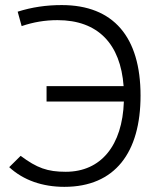

<svg xmlns="http://www.w3.org/2000/svg" viewBox="-20 -723 626 753"><path d="M232.4 9.8C431.2 9.8 531.2 -125 531.2 -348.1C531.2 -577.6 425.3 -703.1 222.2 -703.1C161.1 -703.1 105 -694.8 49.3 -677.2L64.9 -620.6C110.8 -636.2 156.2 -644 205.6 -644C364.7 -644 452.6 -550.3 464.8 -385.3H162.6V-324.7H465.8C460 -152.3 376 -49.3 237.8 -49.3C166.5 -49.3 125 -64 61 -111.8L16.1 -67.4C72.3 -15.6 147.5 9.8 232.4 9.8Z"/></svg>

Font: Cascadia Code PL Light
Style: Regular
Weight: 300
Monospace: yes
Designer: Aaron Bell
Foundry: Saja Typeworks
Version: Version 2404.023